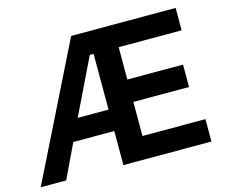

<svg xmlns="http://www.w3.org/2000/svg" viewBox="-99 -834 1147 969"><g transform="rotate(-15 475.0 -349.0)"><path d="M432 -178H218L133 0H0L346 -698H892V-581H563V-412H854V-295H563V-117H892V0H432ZM412 -581 271 -290H432V-581Z"/></g></svg>

Font: IBM Plex Sans Thai Looped SemiBold
Style: Regular
Weight: 600
Designer: Mike Abbink, Paul van der Laan, Pieter van Rosmalen, Ben Mitchell, Mark Frömberg
Foundry: Bold Monday
Version: Version 1.1